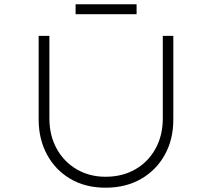

<svg xmlns="http://www.w3.org/2000/svg" viewBox="-20 -867 988 894"><path d="M471 7Q378 7 308 -34Q238 -75 199 -147Q160 -219 160 -311V-700H210V-316Q210 -236 244 -174.5Q278 -113 337.5 -78.5Q397 -44 471 -44Q550 -44 610 -78.5Q670 -113 704 -174.5Q738 -236 738 -316V-700H787V-310Q787 -218 747.5 -146.5Q708 -75 637 -34Q566 7 471 7ZM332 -801V-847H616V-801Z"/></svg>

Font: Lexend Mega ExtraLight
Style: Regular
Weight: 250
Version: Version 1.007